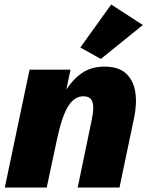

<svg xmlns="http://www.w3.org/2000/svg" viewBox="-20 -839 659 859"><path d="M1.5 0 112.3 -527.3H295.4L270.5 -408.2L271.5 -430.2Q307.1 -486.3 348.9 -513.7Q390.6 -541 446.8 -541Q510.3 -541 543.7 -510.3Q577.1 -479.5 585.2 -427.7Q593.3 -376 580.1 -313L514.6 0H327.6L391.1 -306.2Q396.5 -331.5 397.2 -354.7Q397.9 -377.9 388.4 -393.1Q378.9 -408.2 353 -408.2Q313 -408.2 285.2 -364Q257.3 -319.8 234.9 -215.3L189 0ZM431.2 -575.2 339.4 -626.5 477.5 -818.8 619.1 -727.1Z"/></svg>

Font: Schibsted Grotesk Black
Style: Italic
Weight: 900
Italic angle: -12°
Designer: Bakken & Baeck AS, Henrik Kongsvoll
Foundry: Schibsted ASA
Version: Version 1.100;gftools[0.9.25]